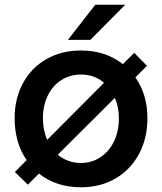

<svg xmlns="http://www.w3.org/2000/svg" viewBox="-20 -783 687 814"><path d="M554 -455Q605 -382 605 -282Q605 -197 569.5 -130.5Q534 -64 470 -26.5Q406 11 323 11Q219 11 145 -47L98 0L43 -54L93 -104Q42 -178 42 -282Q42 -365 77.5 -430.5Q113 -496 177 -532.5Q241 -569 323 -569Q427 -569 501 -511L549 -559L603 -504ZM180 -190 421 -432Q380 -467 323 -467Q277 -467 240 -443.5Q203 -420 182.5 -377.5Q162 -335 162 -282Q162 -231 180 -190ZM484 -282Q484 -329 467 -368L225 -127Q268 -92 323 -92Q369 -92 406 -116.5Q443 -141 463.5 -184Q484 -227 484 -282ZM363 -614H268L384 -763H511Z"/></svg>

Font: Open Sauce One SemiBold
Style: Regular
Weight: 600
Designer: Alfredo Marco Pradil
Foundry: Creative Sauce Fz LLC
Version: Version 1.477